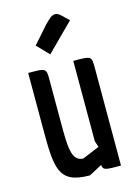

<svg xmlns="http://www.w3.org/2000/svg" viewBox="-118 -837 648 909"><g transform="rotate(-15 205.5 -383.0)"><path d="M271 -143C273 -136 279 -119 281 -113L197 -78C139 -81 139 -151 139 -273V-477C139 -537 139 -537 50 -537V-271C50 -73 50 7 207 7L271 -27C273 1 289 0 361 0V-477C361 -537 361 -537 271 -537ZM287 -745 280 -752C266 -765 258 -773 245 -773C227 -773 216 -761 191 -736L118 -653L174 -595L306 -727Z"/></g></svg>

Font: Economica
Style: Bold
Weight: 700
Designer: Vicente Lamonaca
Foundry: Vicente Lamonaca
Version: Version 1.100